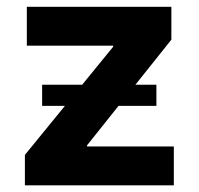

<svg xmlns="http://www.w3.org/2000/svg" viewBox="-20 -556 596 576"><path d="M54.7 0V-91.3L319.3 -415.5V-418.9H60.5V-535.6H494.1V-437L241.2 -120.1V-116.7H501.5V0ZM106.4 -238.3V-301.8H449.2V-238.3Z"/></svg>

Font: Inter 20pt
Style: Bold
Weight: 700
Version: Version 4.001;git-66647c0bb